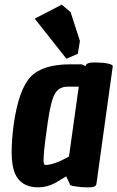

<svg xmlns="http://www.w3.org/2000/svg" viewBox="-20 -788 504 824"><path d="M314 -557 265 -536 129 -708 245 -768 283 -736 323 -612ZM144 16Q70 16 44 -44Q30 -78 30 -133.5Q30 -189 39 -256Q61 -406 112 -459Q163 -512 283 -512H331L347 -504Q349 -520 384 -520Q419 -520 441.5 -515.5Q464 -511 464 -504L394 0Q393 6 391 8Q385 16 362 16Q339 16 328 15Q317 14 308 12.5Q299 11 292 10Q277 6 279 0L264 -31Q233 -12 219 -4Q183 16 144 16ZM175 -80Q211 -80 276 -116L318 -416H270Q233 -416 215.5 -385.5Q198 -355 185 -263Q172 -171 169.5 -143.5Q167 -116 167 -98Q167 -80 175 -80Z"/></svg>

Font: Chau Philomene One
Style: Italic
Weight: 400
Designer: Vicente Lamonaca
Foundry: TipoType
Version: Version 1.002